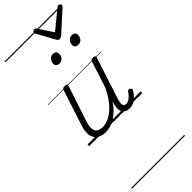

<svg xmlns="http://www.w3.org/2000/svg" viewBox="-481 -1090 1653 1653"><g transform="rotate(-45 346.0 -263.0)"><path d="M186 17Q139 17 107 -4.5Q75 -26 67 -68.5Q59 -111 80 -175L184 -494Q189 -506 195 -510.5Q201 -515 215 -515Q232 -515 238 -509Q244 -503 240 -491L133 -167Q119 -125 121 -94.5Q123 -64 142.5 -48.5Q162 -33 200 -33Q228 -33 260.5 -45.5Q293 -58 327 -85.5Q361 -113 393.5 -156.5Q426 -200 455 -262L530 -495Q534 -508 540 -512Q546 -516 559 -516Q576 -516 582.5 -510.5Q589 -505 585 -493L461 -113Q453 -87 452 -68Q451 -49 459 -40Q467 -31 483 -31Q499 -31 515 -40.5Q531 -50 544.5 -64.5Q558 -79 568 -93Q572 -101 579 -104Q586 -107 597 -100Q608 -94 609 -86.5Q610 -79 605 -71Q593 -51 574.5 -31Q556 -11 531.5 3Q507 17 476 17Q452 17 435.5 9Q419 1 410 -13.5Q401 -28 400 -49Q399 -70 404 -97L415 -132Q387 -90 357 -61Q327 -32 296.5 -15Q266 2 238 9.5Q210 17 186 17ZM322 -683Q304 -683 293 -692Q282 -701 282 -719Q282 -743 296.5 -762.5Q311 -782 339 -782Q357 -782 368 -773Q379 -764 379 -745Q379 -722 364.5 -702.5Q350 -683 322 -683ZM551 -683Q534 -683 522.5 -692Q511 -701 511 -719Q511 -743 526 -762.5Q541 -782 568 -782Q586 -782 597.5 -773Q609 -764 609 -745Q609 -722 594 -702.5Q579 -683 551 -683ZM670 -1046Q678 -1046 685 -1039.5Q692 -1033 692 -1025Q692 -1019 689.5 -1015.5Q687 -1012 683 -1008L503 -845Q495 -837 487.5 -834.5Q480 -832 472 -832Q465 -832 459 -835Q453 -838 448 -847L358 -1010Q356 -1014 354.5 -1018Q353 -1022 353 -1026Q353 -1035 362 -1040.5Q371 -1046 377 -1046Q384 -1046 388 -1043.5Q392 -1041 395 -1036L484 -901L649 -1036Q656 -1041 660 -1043.5Q664 -1046 670 -1046ZM0 510H646V520H0ZM0 -20H646V0H0ZM0 -505H646V-500H0ZM0 -1030H646V-1020H0Z"/></g></svg>

Font: Playwrite CO Guides
Style: Regular
Weight: 400
Designer: Veronika Burian, José Scaglione
Foundry: TypeTogether
Version: Version 1.003